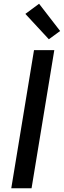

<svg xmlns="http://www.w3.org/2000/svg" viewBox="-20 -1002 340 1022"><path d="M40 0 161 -735H269L148 0ZM240 -793 115 -928 188 -982 300 -837Z"/></svg>

Font: Iosevka Aile Semibold
Style: Italic
Weight: 600
Italic angle: -9°
Designer: Belleve Invis
Foundry: Belleve Invis
Version: Version 31.1.0; ttfautohint (v1.8.4)